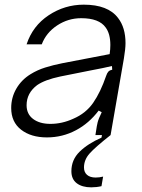

<svg xmlns="http://www.w3.org/2000/svg" viewBox="-20 -579 609 823"><path d="M518 -394Q518 -370 511 -328L454 0Q388 52 364 79Q340 106 340 139Q340 159 353 170.5Q366 182 390 182Q406 182 422 178L415 219Q394 224 371 224Q332 224 309 206.5Q286 189 286 155Q286 106 321 71.5Q356 37 415 11L417 0H389L395 -38Q395 -40 398.5 -54.5Q402 -69 416 -98L403 -105Q361 -50 306 -21Q248 10 181 10Q113 10 70.5 -23Q28 -56 28 -116Q28 -161 50 -199Q72 -237 111 -261Q140 -279 173.5 -289.5Q207 -300 247 -308L450 -347Q453 -368 453 -386Q453 -434 433 -461Q405 -501 328 -501Q272 -501 225 -470Q178 -439 159 -389H94Q120 -468 188.5 -513.5Q257 -559 339 -559Q443 -559 486 -502Q518 -461 518 -394ZM461 -280 460 -296Q427 -288 363 -276L238 -251Q172 -237 139 -214Q94 -180 94 -128Q94 -90 122 -69Q150 -48 196 -48Q246 -48 294 -70Q348 -93 379.5 -138.5Q411 -184 435 -254Q439 -266 444.5 -272Q450 -278 461 -280Z"/></svg>

Font: Open Sauce Sans Light Italic
Style: Regular
Weight: 300
Italic angle: -10°
Designer: Alfredo Marco Pradil
Foundry: Creative Sauce Fz LLC
Version: Version 1.477